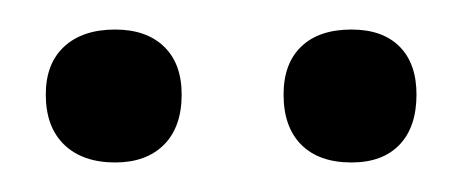

<svg xmlns="http://www.w3.org/2000/svg" viewBox="-20 -583 315 130"><path d="M11 -519Q11 -540 23.5 -551.5Q36 -563 58 -563Q79 -563 91 -551.5Q103 -540 103 -519Q103 -497 91 -485Q79 -473 58 -473Q36 -473 23.5 -485Q11 -497 11 -519ZM172 -519Q172 -540 184 -551.5Q196 -563 218 -563Q239 -563 250.5 -551.5Q262 -540 262 -519Q262 -497 250.5 -485Q239 -473 218 -473Q196 -473 184 -485Q172 -497 172 -519Z"/></svg>

Font: Cormorant Upright Medium
Style: Regular
Weight: 500
Designer: Christian Thalmann (Catharsis Fonts)
Foundry: Catharsis Fonts
Version: Version 3.302